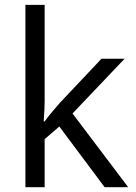

<svg xmlns="http://www.w3.org/2000/svg" viewBox="-20 -780 565 800"><path d="M166 -273.9Q187 -303.7 230 -352.1L402.8 -535.2H499L282.2 -307.1L514.2 0H416L227.1 -252.9L166 -200.2V0H85.9V-759.8H166V-356.9Q166 -330.1 162.1 -273.9Z"/></svg>

Font: f0_52653 
Style: Regular
Weight: 400
Foundry: Ascender Corporation
Version: Version 1.10